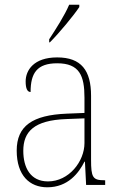

<svg xmlns="http://www.w3.org/2000/svg" viewBox="-20 -786 514 816"><path d="M189 -619V-606H192C232 -646 294 -721 317 -756V-766H274C255 -721 219 -665 189 -619ZM181 10C269 10 315 -51 339 -99H341L346 0H427V-20H422C374 -20 367 -33 367 -107V-379C367 -486 326 -542 223 -542C123 -542 89 -487 89 -440C89 -410 96 -395 110 -395C110 -475 137 -517 223 -517C318 -517 339 -464 339 -371V-306L264 -303C118 -297 51 -251 51 -146C51 -40 106 10 181 10ZM184 -15C109 -15 79 -74 79 -145C79 -226 124 -275 262 -280L339 -283V-178C339 -100 273 -15 184 -15Z"/></svg>

Font: Noto Serif Devanagari SemiCondensed Thin
Style: Regular
Weight: 100
Width: 4
Designer: Universal Thirst, Indian Type Foundry and the Monotype Design Team
Foundry: Monotype Imaging Inc.
Version: Version 2.004